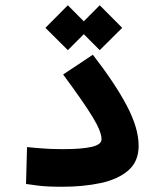

<svg xmlns="http://www.w3.org/2000/svg" viewBox="-20 -711 626 735"><path d="M218.8 3.9Q188.5 3.9 167 2.9Q145.5 2 125.5 -0.5Q105.5 -2.9 79.6 -6.8L83.5 -147.9Q108.9 -145.5 128.7 -143.8Q148.4 -142.1 170.7 -141.1Q192.9 -140.1 223.6 -140.1Q292.5 -140.1 330.6 -148.7Q368.7 -157.2 368.7 -178.2Q368.7 -207 334.7 -262.9Q300.8 -318.8 221.7 -425.8L335.4 -501.5Q419.9 -392.6 465.3 -306.6Q510.7 -220.7 510.7 -152.8Q510.7 -92.8 471.2 -58.6Q431.6 -24.4 365.5 -10.3Q299.3 3.9 218.8 3.9ZM361.8 -519 300.8 -580.1 239.7 -519 153.8 -604.5 239.7 -690.9 300.8 -629.4 361.8 -690.9 447.8 -604.5Z"/></svg>

Font: Cascadia Mono
Style: Bold
Weight: 700
Monospace: yes
Designer: Aaron Bell
Foundry: Saja Typeworks
Version: Version 2404.023; ttfautohint (v1.8.4)